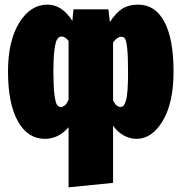

<svg xmlns="http://www.w3.org/2000/svg" viewBox="-20 -574 775 820"><path d="M569.8 -554.2Q643.1 -554.2 682.1 -480.7Q721.2 -407.2 721.2 -269Q721.2 -135.3 675.3 -58.1Q629.4 19 563 19Q534.7 19 508.3 4.4Q481.9 -10.3 462.9 -37.1V207L272.9 226.1V-30.8Q230 19 171.9 19Q98.1 19 56.2 -56.4Q14.2 -131.8 14.2 -269Q14.2 -398.4 61.8 -476.3Q109.4 -554.2 183.1 -554.2Q244.6 -554.2 289.1 -484.9L293.9 -534.2H442.9L449.2 -480Q476.6 -521.5 503.7 -537.8Q530.8 -554.2 569.8 -554.2ZM240.2 -117.2Q259.3 -117.2 272.9 -147.9V-398.9Q258.8 -418 243.2 -418Q231.4 -418 224.1 -406.2Q216.8 -394.5 212.4 -360.6Q208 -326.7 208 -268.1Q208 -204.1 212.6 -169.4Q217.3 -134.8 223.6 -126Q230 -117.2 240.2 -117.2ZM494.1 -117.2Q502.4 -117.2 507.8 -123Q513.2 -128.9 517.8 -144.3Q522.5 -159.7 524.7 -189.9Q526.9 -220.2 526.9 -266.1Q526.9 -334 523.2 -367.4Q519.5 -400.9 513.9 -408.9Q508.3 -417 497.1 -417Q481 -417 462.9 -393.1V-145Q476.1 -117.2 494.1 -117.2Z"/></svg>

Font: Fira Sans Compressed Heavy
Style: Regular
Weight: 900
Width: 1
Designer: Carrois Corporate & Edenspiekermann AG
Foundry: Carrois Corporate GbR & Edenspiekermann AG
Version: Version 4.203;PS 004.203;hotconv 1.0.88;makeotf.lib2.5.64775